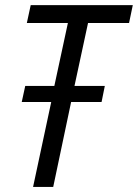

<svg xmlns="http://www.w3.org/2000/svg" viewBox="-20 -734 541 754"><path d="M109.9 0 181.2 -333.5H65.4L79.1 -396.5H193.4L246.6 -643.6H85.4L100.6 -713.9H501.5L486.8 -643.6H325.7L272.5 -396.5H391.6L378.9 -333.5H259.3L189 0Z"/></svg>

Font: Open Sans SemiCondensed
Style: Italic
Weight: 400
Width: 4
Italic angle: -12°
Designer: Monotype Design Team
Foundry: Monotype Imaging Inc.
Version: Version 3.000